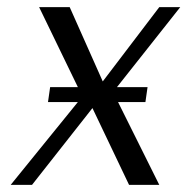

<svg xmlns="http://www.w3.org/2000/svg" viewBox="-20 -520 527 540"><path d="M312 -233 428 0H343L240 -216L70 0H10L199 -233H115L121 -275H199L90 -500H176L269 -291L428 -500H487L309 -275H395L389 -233Z"/></svg>

Font: Arsenal
Style: Italic
Weight: 400
Italic angle: -9.10001°
Designer: Andrij Shevchenko
Foundry: Stairsfor
Version: Version 2.001;PS 002.001;hotconv 1.0.88;makeotf.lib2.5.64775